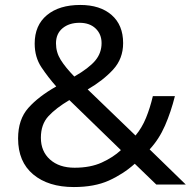

<svg xmlns="http://www.w3.org/2000/svg" viewBox="-20 -745 772 775"><path d="M304 -725Q384 -725 430.5 -684.5Q477 -644 477 -571Q477 -508 436.5 -464Q396 -420 334 -384L527 -198Q553 -229 569.5 -269.5Q586 -310 597 -357H686Q670 -293 646 -238Q622 -183 584 -142L730 0H611L524 -84Q477 -42 419 -16Q361 10 278 10Q175 10 114 -41Q53 -92 53 -186Q53 -263 94.5 -309.5Q136 -356 207 -396Q175 -432 147.5 -473Q120 -514 120 -569Q120 -643 169.5 -684Q219 -725 304 -725ZM301 -653Q259 -653 232.5 -631Q206 -609 206 -570Q206 -534 225 -503.5Q244 -473 280 -436Q339 -470 364.5 -500.5Q390 -531 390 -571Q390 -607 366 -630Q342 -653 301 -653ZM260 -341Q206 -309 175.5 -276Q145 -243 145 -189Q145 -134 182 -101Q219 -68 281 -68Q345 -68 391 -89Q437 -110 468 -139Z"/></svg>

Font: Noto Sans Shavian
Style: Regular
Weight: 400
Designer: Monotype Design Team
Foundry: Monotype Imaging Inc.
Version: Version 2.001; ttfautohint (v1.8.4.7-5d5b)